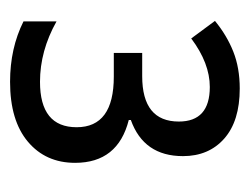

<svg xmlns="http://www.w3.org/2000/svg" viewBox="-76 -816 485 372"><g transform="rotate(90 166.0 -630.5)"><path d="M21 -805 55 -759Q103 -795 149 -795Q216 -795 216 -735Q216 -664 128 -664H83V-609H129Q227 -609 227 -537Q227 -466 139 -466Q79 -466 22 -498V-434Q74 -408 139 -408Q214 -408 255 -442.5Q296 -477 296 -534Q296 -617 213 -638V-642Q283 -667 283 -743Q283 -793 249 -823Q215 -853 152 -853Q112 -853 80.5 -840.5Q49 -828 21 -805Z"/></g></svg>

Font: Noto Sans UI SemiCondensed
Style: Regular
Weight: 400
Width: 4
Designer: Monotype Design Team
Foundry: Monotype Imaging Inc.
Version: 1.001